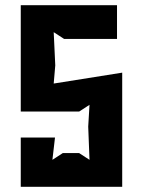

<svg xmlns="http://www.w3.org/2000/svg" viewBox="-20 -720 551 740"><path d="M60 0H451V-440L187 -398L193 -468L187 -596L227 -570H431V-700H60V-290H285L325 -316L320 -232L325 -104L285 -130H222L182 -104L192 -190H60Z"/></svg>

Font: Pescante Normal
Style: Regular
Weight: 400
Designer: Ariel Martín Pérez
Foundry: Tunera Type Foundry
Version: Version 1.000;FEAKit 1.0